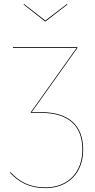

<svg xmlns="http://www.w3.org/2000/svg" viewBox="-20 -755 479 967"><path d="M209.7 -647.3 319.8 -732.4 316.9 -734.6 208.2 -651.5 101.4 -734.6 98.4 -732.4 206.7 -647.3ZM185.5 -190.4H139.7L370.1 -513.6V-517.2H45.4V-513.4H365.6L135.4 -190.4V-186.5H185.5C323.4 -186.5 394.8 -123.6 394.8 -1.1C394.8 110.3 324.7 188.7 208.7 188.7C129.7 188.7 77.9 160.3 32.6 112L29.3 114.2C74.5 162.5 127.8 192.5 208.7 192.5C326.6 192.5 398.9 113.2 398.9 -1.1C398.9 -125 326.1 -190.3 185.5 -190.3Z"/></svg>

Font: Fira Sans Four
Style: Regular
Weight: 100
Designer: Carrois Corporate & Edenspiekermann AG
Foundry: Carrois Corporate GbR & Edenspiekermann AG
Version: Version 4.203;PS 004.203;hotconv 1.0.88;makeotf.lib2.5.64775